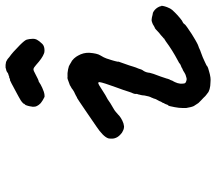

<svg xmlns="http://www.w3.org/2000/svg" viewBox="-62 -668 756 671"><g transform="rotate(-90 315.5 -332.0)"><path d="M375 -473Q380 -474 380 -474Q380 -473 386 -473.5Q392 -474 396 -473.5Q400 -473 403 -472.5Q406 -472 409.5 -471.5Q413 -471 415 -470Q419 -470 427 -465Q429 -464 432 -462Q435 -460 437 -459H438L447 -451Q454 -443 457 -437Q468 -418 467 -397Q465 -370 458 -359Q450 -346 447 -337Q446 -334 445 -330.5Q444 -327 442 -321.5Q440 -316 439.5 -313Q439 -310 437.5 -305.5Q436 -301 436 -299Q436 -297 436 -295Q435 -291 423 -258Q420 -249 418.5 -243.5Q417 -238 415.5 -234.5Q414 -231 412 -226Q409 -214 404 -208Q398 -199 397 -186Q396 -179 384 -148Q381 -139 380 -136Q379 -133 377 -127Q377 -126 376 -123Q375 -120 374 -117.5Q373 -115 372 -114Q369 -105 367 -103Q365 -100 361 -89Q360 -85 359 -79Q359 -69 360 -65Q362 -60 367 -59Q374 -56 380 -58Q392 -61 396 -64Q397 -65 398.5 -65.5Q400 -66 401 -67Q402 -68 404 -69L413 -73L416 -75Q427 -79 429 -81L431 -82H429L440 -88Q476 -107 507 -130Q509 -131 511 -132.5Q513 -134 514 -134.5Q515 -135 515 -135Q515 -135 516 -135L517 -137L523 -142Q528 -147 536 -153Q553 -169 554 -169V-168L563 -173Q567 -176 567 -175.5Q567 -175 571 -177Q575 -179 575 -178.5Q575 -178 577 -179Q579 -180 584 -179.5Q589 -179 591 -178.5Q593 -178 599 -176.5Q605 -175 607 -175Q618 -170 625 -159Q629 -153 630 -147V-145L631 -147V-142L630 -137L629 -133Q628 -129 626.5 -125.5Q625 -122 624 -120Q623 -116 617 -108Q600 -89 580 -74Q577 -72 573.5 -70.5Q570 -69 569 -67Q566 -62 557 -56Q530 -37 512 -27Q507 -24 503 -22Q496 -18 490 -16Q486 -15 480 -12Q474 -9 470 -8Q450 -1 436 6Q430 9 425.5 11Q421 13 421 14Q416 18 399 22Q395 23 391.5 24Q388 25 380.5 26Q373 27 363 26Q351 26 340 23Q330 20 326 16Q325 15 322 13Q316 9 309 1Q304 -4 301 -6.5Q298 -9 295 -12.5Q292 -16 291.5 -16Q291 -16 288.5 -20.5Q286 -25 284 -27.5Q282 -30 281 -32Q277 -40 274 -59Q274 -61 274 -70Q274 -84 277 -99Q281 -121 283 -121.5Q285 -122 287 -129Q289 -134 289 -134Q291 -135 292 -140Q293 -143 293.5 -143Q294 -143 295 -145Q296 -147 296.5 -148Q297 -149 297.5 -150.5Q298 -152 298 -152Q299 -153 305 -165Q306 -168 306.5 -169.5Q307 -171 307 -171.5Q307 -172 308 -174Q309 -176 309 -176Q309 -176 310 -179Q315 -188 317 -201Q318 -205 318 -206Q318 -207 318 -209Q319 -217 321 -223Q322 -226 321.5 -226Q321 -226 323 -230Q324 -236 323 -237Q323 -237 325 -244Q328 -250 330.5 -258Q333 -266 337 -278Q341 -289 346 -303Q351 -317 353 -323Q367 -362 364 -365Q363 -366 360 -366Q356 -365 341 -355Q313 -337 310.5 -336.5Q308 -336 291 -324Q288 -322 283.5 -319.5Q279 -317 275 -314.5Q271 -312 267.5 -310Q264 -308 259 -303.5Q254 -299 251.5 -297Q249 -295 246 -292Q240 -287 230 -282Q220 -277 210 -276Q201 -276 194 -280Q188 -282 181 -289Q171 -298 168 -310Q167 -313 167 -320Q167 -327 168 -331Q174 -349 210 -373Q220 -380 264 -410Q308 -440 309 -440Q311 -440 317 -444Q321 -446 323 -447Q323 -447 326 -448.5Q329 -450 329.5 -450Q330 -450 333 -452Q336 -454 338.5 -455.5Q341 -457 341 -457.5Q341 -458 343 -459Q345 -460 347.5 -461.5Q350 -463 352 -464Q353 -465 353 -465ZM425 -690Q428 -689 431 -689Q436 -689 445 -683Q449 -680 452 -677Q468 -666 494 -640Q511 -623 513 -616Q514 -613 515 -606.5Q516 -600 516 -594Q516 -587 513 -581Q508 -572 501 -565Q495 -557 485 -555Q481 -554 474.5 -554Q468 -554 464 -556Q448 -562 425 -583Q415 -592 410 -592.5Q405 -593 393 -586Q371 -574 366 -574Q365 -573 365 -573Q365 -573 363 -572Q358 -568 345 -562Q330 -555 320 -554Q312 -553 311 -555Q311 -555 307 -557Q303 -559 301.5 -560Q300 -561 297 -563Q291 -566 285 -574Q280 -581 279 -586Q279 -587 278.5 -591.5Q278 -596 278.5 -596.5Q279 -597 279 -598.5Q279 -600 280 -605Q281 -611 284 -619Q284 -620 287 -623Q290 -626 289.5 -627Q289 -628 292 -630Q299 -637 313 -644Q319 -647 324 -650Q372 -676 372 -675Q373 -673 380 -677Q382 -678 383 -677.5Q384 -677 386.5 -678.5Q389 -680 391 -680Q396 -681 400 -685Q402 -687 412 -689Q415 -690 415 -690Q415 -690 418.5 -690Q422 -690 425 -690Z"/></g></svg>

Font: TT2020 Style E
Style: Italic
Weight: 400
Italic angle: -15°
Version: Version 0.2.000